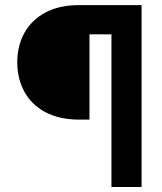

<svg xmlns="http://www.w3.org/2000/svg" viewBox="-20 -748 650 768"><path d="M480.1 -610.7H337.9V-269.5H295.7Q215.9 -270 160.7 -299.8Q105.6 -329.6 77.4 -381.3Q49.2 -433.1 49 -499Q49.2 -564.5 77.4 -616Q105.6 -667.5 160.7 -697.5Q215.9 -727.5 295.7 -727.5H480.1ZM425.8 0V-727.5H546.3V0Z"/></svg>

Font: Inter V
Style: 
Weight: 400
Designer: Rasmus Andersson
Foundry: rsms
Version: Version 4.000;git-a3f224843